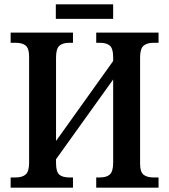

<svg xmlns="http://www.w3.org/2000/svg" viewBox="-20 -864 777 884"><path d="M237 -844H501V-777H237ZM29 -47H52Q83 -47 98.5 -61Q114 -75 114 -115V-603Q114 -641 98.5 -654Q83 -667 52 -667H29V-714H316V-667H299Q268 -667 253 -653Q238 -639 238 -599V-215L501 -583V-600Q501 -640 486 -653.5Q471 -667 440 -667H423V-714H710V-667H687Q656 -667 640.5 -653Q625 -639 625 -599V-110Q625 -73 640.5 -60Q656 -47 687 -47H710V0H423V-47H440Q471 -47 486 -61Q501 -75 501 -115V-498L238 -131V-113Q238 -73 253 -60Q268 -47 299 -47H316V0H29Z"/></svg>

Font: Noto Serif NarrowSemiBold
Style: Regular
Weight: 600
Width: 4
Designer: Monotype Design Team
Foundry: Monotype Imaging Inc.
Version: Version 1.001